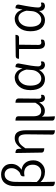

<svg xmlns="http://www.w3.org/2000/svg" viewBox="1254 -2104 1048 3597"><g transform="rotate(-90 1778.5 -305.0)"><path d="M173 199Q91 199 91 149V-552Q91 -667 146 -738Q202 -809 309 -809Q392 -809 449 -759Q507 -710 507 -618Q507 -498 397 -425Q479 -414 526 -357Q574 -300 574 -205Q574 -111 511 -49Q449 13 363 13Q242 13 167 -71Q167 -59 173 199ZM345 -56Q408 -56 450 -100Q492 -144 492 -216Q492 -289 451 -333Q410 -377 333 -377L275 -370Q263 -434 316 -450Q346 -451 386 -501Q427 -551 427 -612Q427 -674 393 -708Q360 -743 310 -743Q245 -743 208 -690Q171 -637 170 -538Q168 -274 168 -142Q236 -56 345 -56Z M1137 199Q1055 199 1056 149Q1061 -66 1061 -333Q1061 -412 1039 -447Q1018 -483 970 -483Q922 -483 885 -455Q848 -427 800 -355V0Q719 0 719 -50L711 -540Q785 -540 788 -490L793 -424Q838 -491 884 -522Q931 -554 991 -554Q1067 -554 1102 -501Q1137 -449 1137 -343V199Z M1653 -540Q1735 -540 1733 -474Q1729 -240 1729 -98Q1729 -55 1767 -55L1800 -61Q1811 1 1762 9L1745 13Q1706 13 1685 -12Q1664 -37 1659 -94Q1597 11 1502 11Q1424 11 1392 -44Q1392 99 1399 199Q1318 199 1318 149V-540Q1399 -540 1399 -490V-207Q1399 -58 1503 -58Q1546 -58 1581 -80Q1616 -103 1653 -167V-540Z M2096 13Q2002 13 1945 -58Q1889 -129 1889 -261Q1889 -394 1958 -474Q2027 -554 2125 -554Q2181 -554 2227 -518Q2273 -483 2294 -407L2321 -540Q2401 -540 2386 -466Q2334 -207 2334 -112Q2334 -85 2349 -70Q2364 -55 2383 -55L2425 -63Q2437 -1 2388 8L2366 13Q2323 13 2295 -15Q2267 -44 2270 -99Q2202 13 2096 13ZM2009 -109Q2046 -56 2107 -56Q2168 -56 2214 -107Q2260 -159 2266 -230L2274 -334Q2237 -485 2133 -485Q2067 -485 2020 -425Q1973 -365 1973 -264Q1973 -163 2009 -109Z M2834 -63Q2846 -1 2797 6L2757 13Q2660 13 2660 -115V-473H2476Q2476 -535 2526 -535L2925 -540Q2925 -473 2875 -473H2740Q2736 -305 2736 -109Q2736 -55 2782 -55L2834 -63Z M3199 13Q3105 13 3048 -58Q2992 -129 2992 -261Q2992 -394 3061 -474Q3130 -554 3228 -554Q3284 -554 3330 -518Q3376 -483 3397 -407L3424 -540Q3504 -540 3489 -466Q3437 -207 3437 -112Q3437 -85 3452 -70Q3467 -55 3486 -55L3528 -63Q3540 -1 3491 8L3469 13Q3426 13 3398 -15Q3370 -44 3373 -99Q3305 13 3199 13ZM3112 -109Q3149 -56 3210 -56Q3271 -56 3317 -107Q3363 -159 3369 -230L3377 -334Q3340 -485 3236 -485Q3170 -485 3123 -425Q3076 -365 3076 -264Q3076 -163 3112 -109Z"/></g></svg>

Font: Swei Half Moon CJK TC
Style: DemiLight
Weight: 350
Version: Version 2.125